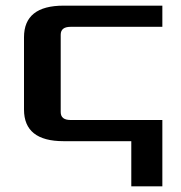

<svg xmlns="http://www.w3.org/2000/svg" viewBox="-20 -500 640 680"><path d="M65 -112V-368Q65 -480 205 -480H555V-405H230Q195 -405 195 -377V-103Q195 -75 230 -75H555V160H445V0H205Q65 0 65 -112Z"/></svg>

Font: Xolonium
Style: Regular
Weight: 400
Designer: Severin Meyer
Version: Version 4.2